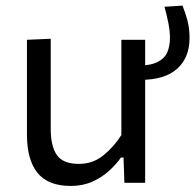

<svg xmlns="http://www.w3.org/2000/svg" viewBox="-20 -634 678 666"><path d="M225.5 11Q146.5 11 110 -34.5Q73.5 -80 73.5 -166.5V-496L156 -499.5V-186Q156 -127 177.2 -96.2Q198.5 -65.5 254 -65.5Q302 -65.5 338.2 -94.8Q374.5 -124 401 -165.5V-496H483.5V0H411.5L408.5 -87.5H399.5Q384 -65 359.2 -42.2Q334.5 -19.5 301 -4.2Q267.5 11 225.5 11ZM467.5 -357 451 -406Q501 -406 526.2 -418.8Q551.5 -431.5 560.5 -453.2Q569.5 -475 569.5 -502Q569.5 -527.5 563.5 -556.8Q557.5 -586 550.5 -610.5L613 -614.5Q622.5 -591.5 630 -563.8Q637.5 -536 637.5 -502Q637.5 -434.5 594.8 -395.8Q552 -357 467.5 -357Z"/></svg>

Font: Commissioner
Style: Regular
Weight: 400
Designer: Kostas Bartsokas
Foundry: Kostas Bartsokas
Version: Version 1.000; ttfautohint (v1.8.3)